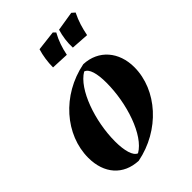

<svg xmlns="http://www.w3.org/2000/svg" viewBox="-215 -815 925 925"><g transform="rotate(-45 247.0 -353.0)"><path d="M172 14C346 -20 476 -164 476 -320C476 -424 412 -500 312 -504C135 -469 10 -324 10 -168C10 -60 72 10 172 14ZM195 -14C170 -22 157 -70 157 -132C157 -270 213 -431 290 -476C316 -469 328 -424 328 -362C328 -221 274 -59 195 -14ZM333 -596 424 -590C432 -630 442 -666 462 -706L446 -720L347 -704C337 -672 331 -632 333 -596ZM198 -596 288 -592C296 -632 308 -668 328 -704L316 -716L214 -704C204 -672 198 -632 198 -596Z"/></g></svg>

Font: Mazius Display Extra Italic
Style: Bold
Weight: 700
Italic angle: -17°
Designer: Alberto Casagrande & Collletttivo
Foundry: Collletttivo
Version: Version 2.000;Glyphs 3.2 (3217)